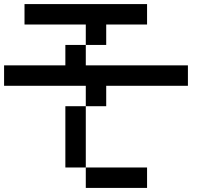

<svg xmlns="http://www.w3.org/2000/svg" viewBox="-20 -920 1040 940"><path d="M0 -500V-600H300V-700H400V-600H900V-500H500V-400H400V-500ZM400 -100H300V-400H400ZM400 0V-100H700V0ZM400 -700V-800H100V-900H700V-800H500V-700Z"/></svg>

Font: GalmuriMono9 Regular
Style: Regular
Weight: 400
Designer: Lee Minseo (quiple)
Version: Version 2.399;hotconv 1.1.1;makeotfexe 2.6.0 DEVELOPMENT